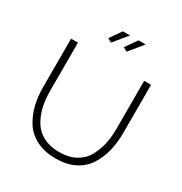

<svg xmlns="http://www.w3.org/2000/svg" viewBox="-207 -1072 1170 1231"><g transform="rotate(30 378.0 -456.0)"><path d="M316 -816 287 -832 346 -917H399ZM432 -816 402 -832 462 -917H515ZM379 5Q298 5 238 -25Q178 -55 145 -107Q112 -159 97 -220Q82 -281 82 -353V-710H133V-353Q133 -290 145 -237.5Q157 -185 184 -139.5Q211 -94 260.5 -68Q310 -42 378 -42Q447 -42 497 -68.5Q547 -95 573 -141Q599 -187 611 -239Q623 -291 623 -353V-710H674V-353Q674 -279 658 -216.5Q642 -154 608.5 -103Q575 -52 516.5 -23.5Q458 5 379 5Z"/></g></svg>

Font: Raleway-v4020 Light
Style: Regular
Weight: 300
Designer: Matt McInerney, Pablo Impallari, Rodrigo Fuenzalida
Foundry: Matt McInerney, Pablo Impallari, Rodrigo Fuenzalida
Version: Version 4.020;PS 004.020;hotconv 1.0.88;makeotf.lib2.5.64775